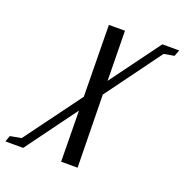

<svg xmlns="http://www.w3.org/2000/svg" viewBox="-268 -546 894 931"><g transform="rotate(20 179.5 -80.5)"><path d="M-141.1 270.5 -129.9 238.8 -72.3 228.5 142.1 -63 137.2 -432.1H220.2L224.1 -174.8L413.1 -432.1H500L487.8 -399.9L434.6 -390.6L225.1 -104.5L231.4 270.5H146.5L143.1 7.8L-49.3 270.5Z"/></g></svg>

Font: Elstob 14pt Medium
Style: Italic
Weight: 500
Italic angle: -20°
Designer: Peter S. Baker
Version: Version 1.015